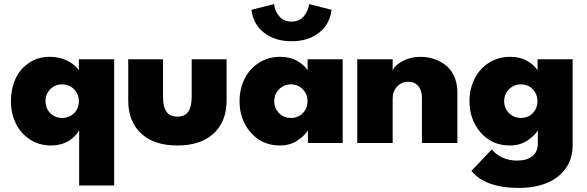

<svg xmlns="http://www.w3.org/2000/svg" viewBox="-20 -701 2879 941"><path d="M368 208V-62.5Q363.5 -53 353.8 -41.8Q344 -30.5 327.8 -17.8Q311.5 -5 285.8 3.5Q260 12 230.5 12Q171.5 12 126 -18Q80.5 -48 57 -97Q33.5 -146 33.5 -205Q33.5 -264 55.2 -313Q77 -362 121 -392.2Q165 -422.5 223.5 -422.5Q274.5 -422.5 313.5 -401.5Q352.5 -380.5 366.5 -356.5V-410.5H539.5V208ZM284 -123Q319.5 -123 343 -146.5Q366.5 -170 366.5 -205Q366.5 -239.5 343 -263.5Q319.5 -287.5 284 -287.5Q249.5 -287.5 226.2 -263.5Q203 -239.5 203 -205Q203 -170.5 226.2 -146.8Q249.5 -123 284 -123Z M779 -226Q779 -179.5 795.2 -154.5Q811.5 -129.5 849 -129.5Q887 -129.5 903.2 -154.5Q919.5 -179.5 919.5 -226V-410.5H1090.5V-208.5Q1090.5 -105.5 1027 -46.8Q963.5 12 849 12Q735 12 671.8 -46.8Q608.5 -105.5 608.5 -208.5V-410.5H779Z M1605 -653Q1597 -583.5 1544.2 -541.2Q1491.5 -499 1409 -499Q1327.5 -499 1274 -540.8Q1220.5 -582.5 1212.5 -653L1323.5 -681Q1326.5 -648 1348.5 -621.5Q1370.5 -595 1409 -595Q1429 -595 1445.2 -603Q1461.5 -611 1471.5 -624.2Q1481.5 -637.5 1487.5 -652Q1493.5 -666.5 1495 -681ZM1489 0V-62.5Q1477.5 -40 1440.2 -14Q1403 12 1352.5 12Q1264 12 1209 -51.2Q1154 -114.5 1154 -205Q1154 -263.5 1177.8 -312.8Q1201.5 -362 1247.5 -392.2Q1293.5 -422.5 1352.5 -422.5Q1402.5 -422.5 1437.8 -401.8Q1473 -381 1487.5 -356.5V-410.5H1659.5V0ZM1406 -123Q1441.5 -123 1464.2 -146.5Q1487 -170 1487 -205Q1487 -239.5 1464 -263.5Q1441 -287.5 1406 -287.5Q1371.5 -287.5 1347.8 -263.5Q1324 -239.5 1324 -205Q1324 -170.5 1347.5 -146.8Q1371 -123 1406 -123Z M2039 -422.5Q2073.5 -422.5 2105 -412.5Q2136.5 -402.5 2163.2 -382.2Q2190 -362 2205.8 -327.5Q2221.5 -293 2221.5 -248.5V0H2048V-221Q2048 -258.5 2029.5 -279.5Q2011 -300.5 1980.5 -300.5Q1949 -300.5 1926.8 -277.5Q1904.5 -254.5 1904.5 -218.5V0H1731V-410.5H1904.5V-354.5Q1913.5 -380 1952.8 -401.2Q1992 -422.5 2039 -422.5Z M2523.5 220Q2358.5 220 2290.5 136.5L2390 31.5Q2437.5 86 2515.5 86Q2561.5 86 2588.8 64.8Q2616 43.5 2616 1.5V-62.5Q2604.5 -40 2567.2 -14Q2530 12 2479.5 12Q2391 12 2336 -51.2Q2281 -114.5 2281 -205Q2281 -263.5 2304.8 -312.8Q2328.5 -362 2374.5 -392.2Q2420.5 -422.5 2479.5 -422.5Q2529.5 -422.5 2564.8 -401.8Q2600 -381 2614.5 -356.5V-410.5H2786.5V11Q2786.5 78 2751.2 126Q2716 174 2657.2 197Q2598.5 220 2523.5 220ZM2533 -123Q2568.5 -123 2591.2 -146.5Q2614 -170 2614 -205Q2614 -239.5 2591 -263.5Q2568 -287.5 2533 -287.5Q2498.5 -287.5 2474.8 -263.5Q2451 -239.5 2451 -205Q2451 -170.5 2474.5 -146.8Q2498 -123 2533 -123Z"/></svg>

Font: League Spartan ExtraBold
Style: Regular
Weight: 800
Foundry: The League of Moveable Type
Version: Version 2.002